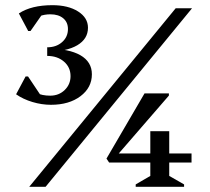

<svg xmlns="http://www.w3.org/2000/svg" viewBox="-20 -722 813 742"><path d="M177 -317Q141.4 -317 105.3 -327.8Q69.3 -338.6 42.2 -357.6L79 -426.6H88.3L149.6 -335L97.8 -340.8L88 -395.1Q111.1 -352.3 174.1 -352.3Q207.5 -352.3 230 -374.1Q252.6 -396 252.6 -427.8Q252.6 -462.1 227.1 -484Q201.6 -505.9 162.4 -505.9V-534.2Q246 -534.2 290.6 -508.6Q335.1 -483 335.1 -434.9Q335.1 -383.5 291 -350.2Q246.9 -317 177 -317ZM162.4 -522.5V-539.2Q197.3 -539.2 219.9 -559.2Q242.6 -579.2 242.6 -609.8Q242.6 -636.1 224.3 -651.4Q206 -666.7 174.6 -666.7Q130 -666.7 96.5 -637.4L102.3 -688.8L159.5 -690.3L98 -602.3H88.9L52.9 -670.1Q101.2 -702 182.4 -702Q243.6 -702 281.8 -677.7Q320 -653.4 320 -614.8Q320 -571.5 278.5 -547Q236.9 -522.5 162.4 -522.5ZM92.9 0 658.9 -690H722.1L156.1 0ZM401.7 -93.9 391.5 -109.1 538.5 -361H632.7V-352.6L423.3 -110.8L420 -95ZM401.7 -93.9 419 -128.8H720.2V-93.9ZM504.4 0V-9.3L560.9 -42.2V-215H634V-42.2L691.4 -9.3V0Z"/></svg>

Font: Platypi Light
Style: Regular
Weight: 300
Designer: David Sargent
Foundry: Bolt Cutter Type
Version: Version 1.200